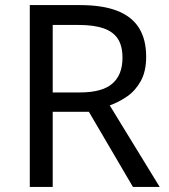

<svg xmlns="http://www.w3.org/2000/svg" viewBox="-20 -734 662 754"><path d="M294 -714Q383 -714 440.5 -691.5Q498 -669 526 -624Q554 -579 554 -511Q554 -454 533 -416Q512 -378 479.5 -355.5Q447 -333 411 -320L607 0H502L329 -295H187V0H97V-714ZM289 -636H187V-371H294Q381 -371 421 -405.5Q461 -440 461 -507Q461 -554 442.5 -582Q424 -610 386 -623Q348 -636 289 -636Z"/></svg>

Font: Noto Sans Khmer
Style: Regular
Weight: 400
Designer: Danh Hong and the Monotype Design Team
Foundry: Monotype Imaging Inc.
Version: Version 2.003